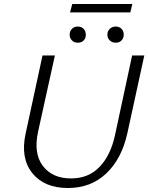

<svg xmlns="http://www.w3.org/2000/svg" viewBox="-20 -936 743 962"><path d="M331 -874 342 -916H643L633 -874ZM369 -722Q352 -722 340.5 -733.5Q329 -745 329 -762Q329 -780 340.5 -791.5Q352 -803 369 -803Q388 -803 399 -791.5Q410 -780 410 -762Q410 -744 399 -733Q388 -722 369 -722ZM518 -762Q518 -780 530 -791.5Q542 -803 560 -803Q578 -803 589 -791.5Q600 -780 600 -762Q600 -745 589 -733.5Q578 -722 560 -722Q542 -722 530 -733.5Q518 -745 518 -762ZM320 6Q202 6 142 -68.5Q82 -143 108 -265L193 -658H255L171 -277Q147 -168 194.5 -105Q242 -42 336 -42Q423 -42 478.5 -99.5Q534 -157 556 -258L642 -658H703L618 -268Q590 -141 513 -67.5Q436 6 320 6Z"/></svg>

Font: EauTest Semilight
Style: Italic
Weight: 300
Italic angle: -12°
Designer: Christian Thalmann (Catharsis Fonts)
Version: Version 0.001;PS 000.001;hotconv 1.0.88;makeotf.lib2.5.64775